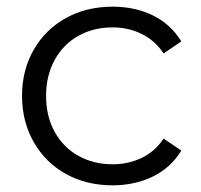

<svg xmlns="http://www.w3.org/2000/svg" viewBox="-20 -550 603 575"><path d="M317 -530Q385 -530 438.5 -503.5Q492 -477 523 -426L470 -390Q444 -429 404 -448.5Q364 -468 317 -468Q260 -468 214.5 -442.5Q169 -417 143.5 -370Q118 -323 118 -263Q118 -202 143.5 -155.5Q169 -109 214.5 -83.5Q260 -58 317 -58Q364 -58 404 -77Q444 -96 470 -135L523 -99Q492 -48 438 -21.5Q384 5 317 5Q239 5 177.5 -29Q116 -63 81 -124.5Q46 -186 46 -263Q46 -340 81 -401Q116 -462 177.5 -496Q239 -530 317 -530Z"/></svg>

Font: APTA Sans Regular
Style: Regular
Weight: 400
Version: Version 7.200